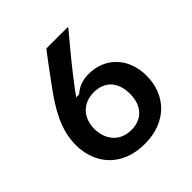

<svg xmlns="http://www.w3.org/2000/svg" viewBox="-179 -782 926 926"><g transform="rotate(-45 283.5 -319.0)"><path d="M287.5 11.7C439.2 11.7 525.8 -87.5 525.8 -215C525.8 -338.3 445 -419.2 333.3 -419.2C281.7 -419.2 251.7 -399.2 231.7 -381.7H211.7C218.3 -390.8 240.8 -422.5 277.5 -469.2C335 -542.5 388.3 -605 421.7 -645V-650H276.7C235.8 -598.3 169.2 -505.8 159.2 -492.5C102.5 -414.2 47.5 -325.8 47.5 -220.8C47.5 -88.3 134.2 11.7 287.5 11.7ZM289.2 -81.7C207.5 -81.7 165.8 -142.5 165.8 -211.7C165.8 -285 211.7 -339.2 289.2 -339.2C360.8 -339.2 407.5 -293.3 407.5 -210.8C407.5 -130.8 363.3 -81.7 289.2 -81.7Z"/></g></svg>

Font: Familjen Grotesk SemiBold
Style: Regular
Weight: 600
Designer: Anders Wikstroem, Jonas Baeckman, Matilda Gysing, Kristian Moeller
Foundry: Familjen STHLM AB
Version: Version 2.000